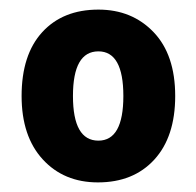

<svg xmlns="http://www.w3.org/2000/svg" viewBox="-20 -742 409 400"><path d="M345 -542Q345 -457 301.5 -409.5Q258 -362 184 -362Q113 -362 69 -410Q25 -458 25 -542Q25 -628 68 -675Q111 -722 185 -722Q255 -722 300 -675Q345 -628 345 -542ZM132 -542Q132 -449 185 -449Q237 -449 237 -542Q237 -635 185 -635Q132 -635 132 -542Z"/></svg>

Font: Noto Sans Hebrew SemiCondensed ExtraBold
Style: Regular
Weight: 800
Width: 4
Designer: Monotype Design Team
Foundry: Monotype Imaging Inc.
Version: Version 2.004; ttfautohint (v1.8.4.7-5d5b)